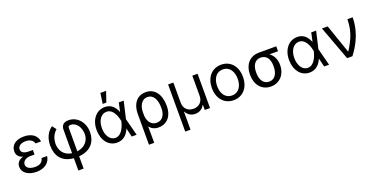

<svg xmlns="http://www.w3.org/2000/svg" viewBox="-25 -1719 5607 2870"><g transform="rotate(-20 2778.5 -284.5)"><path d="M329.5 -316.8H264.2C185 -316.8 146.3 -346.6 146.3 -392C146.3 -442.5 195 -477.3 269.9 -477.3C343 -477.3 388.8 -444.2 400.6 -394.9H488.6C474.8 -493.6 394.2 -552.6 269.9 -552.6C145.6 -552.6 61.1 -492.9 61.1 -392C61.1 -347.7 77.4 -295.5 158.4 -272.7C71.7 -248.9 51.1 -192.1 51.1 -147.7C51.1 -53.3 144.5 9.9 271.3 9.9C400.6 9.9 486.5 -56.5 498.6 -159.1H410.5C396.3 -96.6 355.1 -66.8 275.6 -66.8C193.2 -66.8 139.2 -100.9 139.2 -152C139.2 -203.5 187.5 -244.3 264.2 -244.3H329.5Z M863.6 8.5V204.5H947.4V8.2C1148.4 -7.5 1224.4 -136 1224.4 -277C1224.4 -434.7 1116.5 -552.6 983 -552.6C906.2 -552.6 863.6 -518.5 863.6 -440.3V-70.7C734 -87.7 679 -186.4 679 -288.4C681.8 -375 711.6 -437.5 768.5 -488.6L718.8 -552.6C636.4 -495.7 595.2 -400.6 595.2 -288.4C595.2 -136.7 667.6 -7.5 863.6 8.5ZM947.4 -70.7V-443.2C947.4 -461.6 958.8 -477.3 983 -477.3C1079.5 -477.3 1137.8 -384.9 1140.6 -277C1140.6 -182.9 1082 -87.4 947.4 -70.7Z M1552.6 11.4C1653.1 12.4 1715.9 -49.7 1752.8 -137.8H1753.6L1786.9 0H1865.1L1794.4 -272.7L1858 -545.5H1779.8L1748.9 -403.4C1713.8 -490.8 1657.7 -552.6 1558.2 -552.6C1422.6 -552.6 1326.7 -436.8 1326.7 -272.7C1326.7 -107.2 1415.8 9.9 1552.6 11.4ZM1410.5 -271.3C1410.5 -392 1471.6 -477.3 1558.2 -477.3C1666.5 -477.3 1705.6 -343 1720.2 -274.1V-271.3C1704.5 -199.9 1658 -63.9 1552.6 -63.9C1467.3 -63.9 1410.5 -153.1 1410.5 -271.3ZM1545.5 -606.5H1603.7L1660.5 -772.7H1569.6Z M1987.2 -279.8V203.1H2071L2069.6 -57.9C2103.3 -14.6 2148.8 9.9 2214.5 9.9C2350.9 9.9 2436.1 -96.6 2436.1 -244.3V-254.3C2436.1 -434.7 2350.9 -552.6 2207.4 -552.6C2082.4 -552.6 1987.2 -463.1 1987.2 -279.8ZM2068.2 -281.2C2067.5 -373.6 2108 -474.4 2207.4 -474.4C2305.4 -474.4 2349.4 -379.3 2349.4 -254.3V-244.3C2349.4 -147.7 2305.4 -65.3 2210.2 -65.3C2108.3 -65.3 2072.1 -160.5 2068.5 -228.7Z M2563.9 204.5H2647.7V-81H2652C2681.8 -23.4 2737.6 7.1 2798.3 7.1C2859 7.1 2915.1 -23.4 2944.6 -81H2948.9V0H3032.7V-545.5H2948.9V-223C2948.9 -134.9 2889.2 -73.9 2798.3 -73.9C2707.4 -73.9 2647.7 -134.2 2647.7 -223V-545.5H2563.9Z M3407.7 11.4C3555.4 11.4 3654.8 -100.9 3654.8 -269.9C3654.8 -440.3 3555.4 -552.6 3407.7 -552.6C3259.9 -552.6 3160.5 -440.3 3160.5 -269.9C3160.5 -100.9 3259.9 11.4 3407.7 11.4ZM3244.3 -269.9C3244.3 -379.3 3295.5 -477.3 3407.7 -477.3C3519.9 -477.3 3571 -379.3 3571 -269.9C3571 -160.5 3519.9 -63.9 3407.7 -63.9C3295.5 -63.9 3244.3 -160.5 3244.3 -269.9Z M3764.2 -269.9V-258.5C3764.2 -106.5 3852.3 9.9 4001.4 9.9C4150.6 9.9 4237.2 -110.8 4237.2 -238.6V-248.6C4237.2 -336.6 4202.1 -407.7 4142 -450.3H4278.4V-528.4H4000C3852.3 -528.4 3764.2 -416.2 3764.2 -269.9ZM3862.2 -258.5V-269.9C3862.2 -366.5 3903.4 -450.3 4000 -450.3C4098 -450.3 4139.2 -366.5 4139.2 -269.9V-258.5C4139.2 -156.2 4098 -68.2 4001.4 -68.2C3903.4 -68.2 3862.2 -156.2 3862.2 -258.5Z M4613.6 11.4C4714.1 12.4 4777 -49.7 4813.9 -137.8H4814.6L4848 0H4926.1L4855.5 -272.7L4919 -545.5H4840.9L4810 -403.4C4774.9 -490.8 4718.8 -552.6 4619.3 -552.6C4483.7 -552.6 4387.8 -436.8 4387.8 -272.7C4387.8 -107.2 4476.9 9.9 4613.6 11.4ZM4471.6 -271.3C4471.6 -392 4532.7 -477.3 4619.3 -477.3C4727.6 -477.3 4766.7 -343 4781.2 -274.1V-271.3C4765.6 -199.9 4719.1 -63.9 4613.6 -63.9C4528.4 -63.9 4471.6 -153.1 4471.6 -271.3Z M5213.1 0H5298.3C5432.5 -174.7 5500 -363.6 5500 -545.5H5416.2C5412.6 -397 5387.8 -282.7 5265.6 -89.5H5259.9L5102.3 -545.5H5011.4Z"/></g></svg>

Font: Margiela Sans
Style: Regular
Weight: 400
Designer: Stefan Endress, Andreas Faust
Version: Version 1.100;FEAKit 1.0